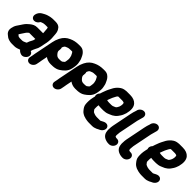

<svg xmlns="http://www.w3.org/2000/svg" viewBox="267 -2260 3976 3976"><g transform="rotate(45 2255.0 -271.5)"><path d="M749.8 -317C757.1 -353.5 760.9 -391.6 762.1 -426.4C762.5 -452.9 764.5 -487.5 759.1 -516.3C757.7 -524.5 757.6 -543.9 756.1 -561.3L753.7 -589.7C752.2 -602.9 751.6 -611.9 749.3 -621.2L744.8 -639.4C736.7 -671.4 717.9 -703.8 697.8 -726C670.4 -754.8 627.8 -768.5 577.4 -768.5H514.4C503 -768.5 489.3 -768.9 476.8 -767.1C443.1 -762.4 409.9 -760 372.4 -746C356.6 -740.7 337.5 -735.8 314.2 -723.2L299.7 -715.8C285 -708.5 262.6 -695.3 250.6 -688.2C214.4 -666.9 180.1 -624.2 170.3 -575L168.5 -566C157.8 -512.6 192.3 -466.5 247.1 -466.5C295.3 -466.5 338.3 -500.3 358 -541.1L377.5 -550.8C390.3 -556.6 405.5 -562.6 415.6 -564C436.4 -567.6 454.1 -570.5 472.9 -570.5H537.9C539.5 -570.5 540.3 -570.2 542 -569.9C545 -564.6 547.8 -556.8 551.5 -544.7C555.4 -523.5 553.3 -488.1 559.3 -451.8L560.2 -434.5C560.3 -429 560.4 -422.6 560.6 -416.5H394.1C324.8 -416.5 281.7 -390.7 239.1 -357.7C197.1 -325.2 165.7 -293.9 135.6 -248.8L118.8 -223.2C98.6 -194.3 77.7 -161 59.4 -134.8C38.3 -104.7 24.7 -61 16.7 -21C5.3 35.8 22.5 77.5 49.1 106.2C64.9 122.7 82.7 132.8 90.6 140.3C118 166.4 156.4 182.5 199.7 190L216 192.9C224.7 194.5 234.9 195.5 245 195.5H326C378.5 195.5 422.9 177.6 465.7 161.1C484.8 188.5 514.6 205.8 548.5 216C605 233.5 662.9 192.1 684.3 148.5C714.2 87.7 683 38.7 640.4 25.7L642.6 14.5C644 10.2 644.4 8.9 646 2.2C648.7 -4.6 652 -12.9 653.7 -21C663.9 -42.1 669.1 -59 678.7 -74.9C699.9 -109.6 714.8 -146.6 723.6 -191L746.2 -304C746.8 -307.3 748.9 -312.8 749.8 -317ZM531.1 -218.5 523.9 -182.3 519.7 -169.5C517.3 -162.9 514.1 -156.4 509.5 -149.2C487.9 -115.6 473.3 -77.5 459.9 -39L447.7 -31.4C437.8 -26.1 433.2 -24.7 424.5 -21C398.7 -10.1 383.4 -2.5 365.5 -2.5H290.5C288.7 -2.5 286.5 -2.7 284.9 -3L268.7 -5.9C261.6 -7.2 250.1 -9.9 246.1 -13.6C239.1 -22.2 229.4 -27.8 218.5 -34.9C219.7 -40.9 221.8 -48.4 223.2 -51.9C224 -52.9 224.8 -54.1 225.5 -55.2C241.9 -81.3 263.4 -110.8 282.7 -142L296.4 -162.8C311.7 -184.7 317.7 -190.5 342.4 -211.2C345.4 -213.3 348.6 -215.6 352.8 -218.5Z M732.5 60 719.1 127C708.3 181.2 744.5 226.5 798.8 226.5C853.6 226.5 906.5 180.4 917.1 127L930.5 60C934.3 41.2 936.4 20.4 939.5 5L965.2 -123.9C1002.8 -95.9 1054.2 -73.8 1121.6 -73.5C1145.4 -72.3 1173.4 -74.3 1193.5 -75.6C1247.1 -78.9 1300.1 -92.8 1340.5 -120.7C1401.8 -163 1480.3 -219.4 1502.6 -331L1506.8 -352C1518.6 -411.4 1524 -468.8 1511.5 -518.9C1509.1 -535.6 1504.8 -556.3 1499.7 -573.4L1491.9 -596C1487 -610.1 1478.2 -625.4 1472.3 -638.9C1463.7 -659.7 1451.8 -679.4 1439.2 -696.9C1411.8 -731.2 1372 -772.5 1295.2 -772.5H1257.2C1176.5 -772.5 1108.1 -758.1 1044.7 -727.7C973.4 -697.9 916 -643.9 880.4 -572.7L872.2 -556.2C851.4 -516.7 835.7 -466.6 825.9 -418L741.7 4C737.4 25.5 735.3 45.8 732.5 60ZM1308.8 -352 1304.6 -331C1303.7 -326.4 1302.3 -324.6 1301.4 -320C1301.3 -319.4 1301.3 -319.3 1301 -318.4L1289.2 -306.6C1287.9 -305.3 1266.9 -288.6 1263.3 -286L1252.5 -278.5C1237.5 -272.7 1211.9 -271.5 1192.2 -271.5H1167.2C1138.4 -271.5 1113.8 -282.8 1098.8 -295.8C1083.7 -309.8 1074.7 -319.5 1062.9 -336.2C1053.6 -349.2 1047.6 -360.7 1044.3 -380.9C1045.9 -393.2 1046.5 -402 1047 -410L1049 -439.2C1050.2 -453.3 1048.7 -467.8 1042.5 -481.8C1044.5 -486.9 1047.6 -493.6 1050.9 -500.6L1059.3 -517.6C1064.3 -527.9 1064.5 -527.5 1073.4 -537.1C1078.3 -540.7 1087.1 -546 1093.9 -549.2C1123.3 -561.7 1148.4 -572.5 1176.3 -572.5C1188.7 -572.5 1205.6 -574.5 1217.7 -574.5H1255.1C1261.4 -567 1271.1 -558.4 1274.2 -551.1C1279.7 -538.3 1285.8 -526.3 1296 -508.1L1301.2 -496.8C1305 -482.5 1306.2 -478.3 1308.1 -469.6L1313.4 -445.2C1317.8 -427.4 1317.1 -398.8 1311.6 -371C1310.3 -364.7 1309.9 -357.5 1308.8 -352Z M1451.5 60 1438.1 127C1427.3 181.2 1463.5 226.5 1517.8 226.5C1572.6 226.5 1625.5 180.4 1636.1 127L1649.5 60C1653.3 41.2 1655.4 20.4 1658.5 5L1684.2 -123.9C1721.8 -95.9 1773.2 -73.8 1840.6 -73.5C1864.4 -72.3 1892.4 -74.3 1912.5 -75.6C1966.1 -78.9 2019.1 -92.8 2059.5 -120.7C2120.8 -163 2199.3 -219.4 2221.6 -331L2225.8 -352C2237.6 -411.4 2243 -468.8 2230.5 -518.9C2228.1 -535.6 2223.8 -556.3 2218.7 -573.4L2210.9 -596C2206 -610.1 2197.2 -625.4 2191.3 -638.9C2182.7 -659.7 2170.8 -679.4 2158.2 -696.9C2130.8 -731.2 2091 -772.5 2014.2 -772.5H1976.2C1895.5 -772.5 1827.1 -758.1 1763.7 -727.7C1692.4 -697.9 1635 -643.9 1599.4 -572.7L1591.2 -556.2C1570.4 -516.7 1554.7 -466.6 1544.9 -418L1460.7 4C1456.4 25.5 1454.3 45.8 1451.5 60ZM2027.8 -352 2023.6 -331C2022.7 -326.4 2021.3 -324.6 2020.4 -320C2020.3 -319.4 2020.3 -319.3 2020 -318.4L2008.2 -306.6C2006.9 -305.3 1985.9 -288.6 1982.3 -286L1971.5 -278.5C1956.5 -272.7 1930.9 -271.5 1911.2 -271.5H1886.2C1857.4 -271.5 1832.8 -282.8 1817.8 -295.8C1802.7 -309.8 1793.7 -319.5 1781.9 -336.2C1772.6 -349.2 1766.6 -360.7 1763.3 -380.9C1764.9 -393.2 1765.5 -402 1766 -410L1768 -439.2C1769.2 -453.3 1767.7 -467.8 1761.5 -481.8C1763.5 -486.9 1766.6 -493.6 1769.9 -500.6L1778.3 -517.6C1783.3 -527.9 1783.5 -527.5 1792.4 -537.1C1797.3 -540.7 1806.1 -546 1812.9 -549.2C1842.3 -561.7 1867.4 -572.5 1895.3 -572.5C1907.7 -572.5 1924.6 -574.5 1936.7 -574.5H1974.1C1980.4 -567 1990.1 -558.4 1993.2 -551.1C1998.7 -538.3 2004.8 -526.3 2015 -508.1L2020.2 -496.8C2024 -482.5 2025.2 -478.3 2027.1 -469.6L2032.4 -445.2C2036.8 -427.4 2036.1 -398.8 2030.6 -371C2029.3 -364.7 2028.9 -357.5 2027.8 -352Z M2527 20.6C2503.1 14 2480.9 5.5 2461.1 -4.9L2431.8 -41.5C2428.8 -45.3 2428.1 -47.1 2423.8 -55.8C2422.8 -60.6 2422.5 -72 2422.6 -89.5C2422.1 -120.8 2422.2 -142.9 2427.9 -174.3C2450.9 -170.3 2479 -167.5 2506.4 -167.5H2572.4C2592.7 -167.5 2611.4 -169.4 2629.9 -172.9C2669.7 -177.2 2702.9 -195.1 2724.1 -203C2760.6 -215.9 2793.5 -233.2 2824.8 -259C2860.7 -287.6 2883.9 -323.5 2904 -354.6C2927 -389.8 2938.7 -425.4 2951.5 -462.7C2951.7 -463.4 2952.1 -464.7 2952.4 -465.7C2978.9 -566.7 2976.5 -661.2 2924.8 -718.6C2886.2 -762.7 2823.8 -788.5 2740.4 -788.5H2633.4C2618.3 -788.5 2602.9 -786.5 2586.8 -782.6L2566.6 -778.7C2543.9 -773.7 2524 -764.7 2502.7 -751.2C2458.2 -722.2 2420.7 -682.8 2392.2 -636.1C2375.6 -608.4 2362.2 -576.9 2349.3 -554.5C2333 -523.8 2322.4 -495.7 2310.2 -462.5C2300.6 -433.2 2287.4 -406.4 2277.3 -367.5C2259.2 -350.4 2245.9 -327.4 2241.2 -304C2237.3 -284.7 2238.2 -268.1 2246.3 -249.4C2242.5 -233.5 2238.5 -215.2 2235.4 -199.8C2217.7 -125.7 2218 -59.5 2222.5 -2.7C2227.4 50.3 2253.1 85.1 2276.6 114.5L2290.2 131.5C2297 139.9 2302 145.5 2310.9 153C2324.5 165.8 2343.6 174.3 2351.2 179.8C2368.3 192 2389.4 198 2411.7 203.5C2425.8 207.3 2443.4 216.1 2474.1 218.4C2489.5 220.2 2509.6 224.5 2535.2 224.5H2638.2C2661.3 224.5 2678.8 220.2 2690.7 217.4C2723.9 209.5 2759.7 193.1 2784.6 177.4C2809.9 167.1 2850.1 147.5 2871.5 104.8C2900.6 46.6 2873.8 -4.1 2829.3 -18.1C2786.6 -31.5 2746.1 -9.1 2707.7 12.2C2691.7 20.9 2678.9 26.5 2677.7 26.5H2571.7C2564.6 26.5 2550.9 21.8 2527 20.6ZM2594.2 -590.5H2710.6C2726.5 -587.7 2725.7 -588.3 2744.3 -584.3L2757.3 -577C2758 -576.5 2759.5 -575.4 2761.2 -573.9C2762.4 -568.7 2763.1 -561 2765.3 -550.6C2767.1 -541 2766.2 -519.2 2761.9 -498C2759.8 -487.2 2756.2 -475.3 2752 -461.6C2743.3 -439.7 2723 -407.6 2713.2 -399.5C2702.9 -390.9 2679.4 -385.2 2645 -369.5C2642.1 -368.2 2628.5 -365.5 2612 -365.5H2543C2520.3 -365.5 2498.5 -369 2479.2 -374.6C2480.3 -378 2481.4 -381.4 2483 -385.8L2500.4 -432.2C2513.9 -472.6 2526.6 -494 2546.3 -533.1C2558.9 -558.1 2567.2 -573.7 2583.4 -587.7C2587.8 -588.9 2594 -590.5 2594.2 -590.5Z M3164.9 45.5C3164 45.5 3163.1 45.4 3161.9 45.1L3145.3 39.2C3136.7 36.6 3137.4 36.6 3135.5 34.7C3131.8 31.2 3129.2 10.6 3129.4 2.5L3129.8 -13.6C3131.5 -37 3132.7 -66 3136.5 -85L3221.5 -511C3230.3 -554.8 3248 -593.6 3258.1 -644L3259.9 -653C3270.5 -706.4 3236.1 -752.5 3181.2 -752.5C3127 -752.5 3072.7 -707.3 3061.9 -653L3059.6 -641.6C3044.5 -602.8 3032.3 -555.2 3023.5 -511L2938.5 -85C2931.7 -51.2 2928.2 -14.1 2928.7 16.2L2927.4 32C2926.5 52 2928.5 66.5 2931 81.8C2938.1 155 2980.3 204.2 3046.1 227.7L3070.9 235.8C3090.3 242.2 3114.9 244.5 3140.2 244.5H3149.2C3203.8 244.5 3257.5 200.5 3268.5 145.5C3279.4 90.5 3243.3 46.5 3188.7 46.5H3179.7C3177.5 46.5 3169.6 45.5 3164.9 45.5Z M3564.9 45.5C3564 45.5 3563.1 45.4 3561.9 45.1L3545.3 39.2C3536.7 36.6 3537.4 36.6 3535.5 34.7C3531.8 31.2 3529.2 10.6 3529.4 2.5L3529.8 -13.6C3531.5 -37 3532.7 -66 3536.5 -85L3621.5 -511C3630.3 -554.8 3648 -593.6 3658.1 -644L3659.9 -653C3670.5 -706.4 3636.1 -752.5 3581.2 -752.5C3527 -752.5 3472.7 -707.3 3461.9 -653L3459.6 -641.6C3444.5 -602.8 3432.3 -555.2 3423.5 -511L3338.5 -85C3331.7 -51.2 3328.2 -14.1 3328.7 16.2L3327.4 32C3326.5 52 3328.5 66.5 3331 81.8C3338.1 155 3380.3 204.2 3446.1 227.7L3470.9 235.8C3490.3 242.2 3514.9 244.5 3540.2 244.5H3549.2C3603.8 244.5 3657.5 200.5 3668.5 145.5C3679.4 90.5 3643.3 46.5 3588.7 46.5H3579.7C3577.5 46.5 3569.6 45.5 3564.9 45.5Z M4068 20.6C4044.1 14 4021.9 5.5 4002.1 -4.9L3972.8 -41.5C3969.8 -45.3 3969.1 -47.1 3964.8 -55.8C3963.8 -60.6 3963.5 -72 3963.6 -89.5C3963.1 -120.8 3963.2 -142.9 3968.9 -174.3C3991.9 -170.3 4020 -167.5 4047.4 -167.5H4113.4C4133.7 -167.5 4152.4 -169.4 4170.9 -172.9C4210.7 -177.2 4243.9 -195.1 4265.1 -203C4301.6 -215.9 4334.5 -233.2 4365.8 -259C4401.7 -287.6 4424.9 -323.5 4445 -354.6C4468 -389.8 4479.7 -425.4 4492.5 -462.7C4492.7 -463.4 4493.1 -464.7 4493.4 -465.7C4519.9 -566.7 4517.5 -661.2 4465.8 -718.6C4427.2 -762.7 4364.8 -788.5 4281.4 -788.5H4174.4C4159.3 -788.5 4143.9 -786.5 4127.8 -782.6L4107.6 -778.7C4084.9 -773.7 4065 -764.7 4043.7 -751.2C3999.2 -722.2 3961.7 -682.8 3933.2 -636.1C3916.6 -608.4 3903.2 -576.9 3890.3 -554.5C3874 -523.8 3863.4 -495.7 3851.2 -462.5C3841.6 -433.2 3828.4 -406.4 3818.3 -367.5C3800.2 -350.4 3786.9 -327.4 3782.2 -304C3778.3 -284.7 3779.2 -268.1 3787.3 -249.4C3783.5 -233.5 3779.5 -215.2 3776.4 -199.8C3758.7 -125.7 3759 -59.5 3763.5 -2.7C3768.4 50.3 3794.1 85.1 3817.6 114.5L3831.2 131.5C3838 139.9 3843 145.5 3851.9 153C3865.5 165.8 3884.6 174.3 3892.2 179.8C3909.3 192 3930.4 198 3952.7 203.5C3966.8 207.3 3984.4 216.1 4015.1 218.4C4030.5 220.2 4050.6 224.5 4076.2 224.5H4179.2C4202.3 224.5 4219.8 220.2 4231.7 217.4C4264.9 209.5 4300.7 193.1 4325.6 177.4C4350.9 167.1 4391.1 147.5 4412.5 104.8C4441.6 46.6 4414.8 -4.1 4370.3 -18.1C4327.6 -31.5 4287.1 -9.1 4248.7 12.2C4232.7 20.9 4219.9 26.5 4218.7 26.5H4112.7C4105.6 26.5 4091.9 21.8 4068 20.6ZM4135.2 -590.5H4251.6C4267.5 -587.7 4266.7 -588.3 4285.3 -584.3L4298.3 -577C4299 -576.5 4300.5 -575.4 4302.2 -573.9C4303.4 -568.7 4304.1 -561 4306.3 -550.6C4308.1 -541 4307.2 -519.2 4302.9 -498C4300.8 -487.2 4297.2 -475.3 4293 -461.6C4284.3 -439.7 4264 -407.6 4254.2 -399.5C4243.9 -390.9 4220.4 -385.2 4186 -369.5C4183.1 -368.2 4169.5 -365.5 4153 -365.5H4084C4061.3 -365.5 4039.5 -369 4020.2 -374.6C4021.3 -378 4022.4 -381.4 4024 -385.8L4041.4 -432.2C4054.9 -472.6 4067.6 -494 4087.3 -533.1C4099.9 -558.1 4108.2 -573.7 4124.4 -587.7C4128.8 -588.9 4135 -590.5 4135.2 -590.5Z"/></g></svg>

Font: Smoothie
Style: ExBdIt
Weight: 800
Foundry: Cannot Into Space Fonts
Version: Version 0.8